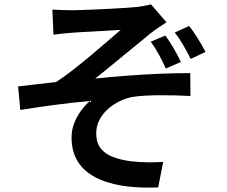

<svg xmlns="http://www.w3.org/2000/svg" viewBox="-20 -804 1040 880"><path d="M220 -760Q242 -759 264 -758Q286 -757 311 -757Q324 -757 352 -758Q380 -759 415.5 -760.5Q451 -762 488.5 -764Q526 -766 557.5 -768Q589 -770 607 -772Q629 -775 645.5 -778Q662 -781 672 -784L743 -702Q729 -693 707 -678Q685 -663 671 -652Q649 -634 623.5 -613Q598 -592 570.5 -569.5Q543 -547 515.5 -524.5Q488 -502 462.5 -481Q437 -460 416 -444Q485 -451 561.5 -457Q638 -463 713 -466Q788 -469 852 -469L853 -364Q781 -368 711.5 -367.5Q642 -367 596 -361Q561 -356 530 -341Q499 -326 474 -303.5Q449 -281 435 -253Q421 -225 421 -193Q421 -150 441.5 -124Q462 -98 498 -84.5Q534 -71 579 -65Q621 -60 661 -60Q701 -60 728 -62L705 55Q515 63 411.5 5.5Q308 -52 308 -174Q308 -209 320.5 -240.5Q333 -272 352.5 -298Q372 -324 392 -341Q321 -335 237 -324Q153 -313 73 -300L63 -408Q103 -412 151 -418Q199 -424 237 -428Q273 -451 314.5 -483.5Q356 -516 397 -550.5Q438 -585 473.5 -615.5Q509 -646 533 -667Q520 -666 497.5 -665Q475 -664 448.5 -662Q422 -660 395 -659Q368 -658 346 -656.5Q324 -655 311 -654Q293 -653 270 -650.5Q247 -648 225 -645ZM738 -641Q757 -615 775.5 -583.5Q794 -552 809 -520L740 -490Q725 -523 709 -552.5Q693 -582 671 -613ZM847 -685Q866 -661 886.5 -628Q907 -595 922 -566L854 -534Q838 -566 820 -597Q802 -628 781 -655Z"/></svg>

Font: Noto Sans SC Thin SemiBold
Style: Regular
Weight: 600
Version: Version 2.004-H2;hotconv 1.0.118;makeotfexe 2.5.65603